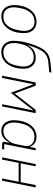

<svg xmlns="http://www.w3.org/2000/svg" viewBox="1034 -1819 797 2905"><g transform="rotate(90 1432.5 -366.5)"><path d="M227 12Q174 12 135.5 -12.5Q97 -37 77 -79.5Q57 -122 57 -176Q57 -204 59.5 -230.5Q62 -257 67 -282Q81 -350 113.5 -404Q146 -458 195 -489Q244 -520 310 -520Q364 -520 402.5 -496Q441 -472 461 -429.5Q481 -387 481 -332Q481 -305 478.5 -278Q476 -251 471 -226Q457 -159 424 -105Q391 -51 342 -19.5Q293 12 227 12ZM231 -19Q309 -19 361 -73.5Q413 -128 432 -223L442 -272Q445 -287 446 -303.5Q447 -320 447 -337Q447 -379 432 -414Q417 -449 386 -469.5Q355 -490 307 -490Q229 -490 176.5 -435.5Q124 -381 105 -285L96 -237Q93 -222 92 -205.5Q91 -189 91 -171Q91 -129 106 -94.5Q121 -60 152 -39.5Q183 -19 231 -19Z M767 12Q714 12 675.5 -12.5Q637 -37 617 -79.5Q597 -122 597 -176Q597 -207 601 -243.5Q605 -280 613 -320Q627 -384 648.5 -450.5Q670 -517 698 -573Q726 -629 759 -661Q791 -693 832 -710Q873 -727 935 -732L1078 -745L1071 -713L929 -700Q883 -696 845.5 -682Q808 -668 777 -634.5Q746 -601 717.5 -540.5Q689 -480 661 -384H664Q694 -447 740.5 -477.5Q787 -508 854 -508Q906 -508 943.5 -485Q981 -462 1000.5 -421.5Q1020 -381 1020 -328Q1020 -302 1018 -276.5Q1016 -251 1011 -227Q998 -158 965.5 -104Q933 -50 883 -19Q833 12 767 12ZM771 -19Q849 -19 901 -71Q953 -123 972 -219L981 -264Q984 -280 985 -296.5Q986 -313 986 -330Q986 -393 952.5 -435.5Q919 -478 846 -478Q769 -478 716.5 -426Q664 -374 645 -282L636 -237Q633 -222 632 -205.5Q631 -189 631 -171Q631 -129 646 -94.5Q661 -60 692 -39.5Q723 -19 771 -19Z M1126 0 1228 -508H1276L1373 -250L1394 -193H1396L1442 -251L1642 -508H1692L1590 0H1557L1633 -384L1650 -469H1647L1582 -385L1384 -131L1290 -381L1257 -469H1253L1236 -380L1160 0Z M2236 0H2160Q2143 0 2134.5 -7.5Q2126 -15 2126 -29Q2126 -34 2127 -38.5Q2128 -43 2129 -48L2141 -111H2138Q2107 -54 2065 -21Q2023 12 1960 12Q1910 12 1873.5 -12.5Q1837 -37 1818 -80Q1799 -123 1799 -178Q1799 -204 1801.5 -229.5Q1804 -255 1809 -280Q1823 -347 1854 -401.5Q1885 -456 1934.5 -488Q1984 -520 2049 -520Q2109 -520 2148 -492.5Q2187 -465 2200 -417H2203L2221 -508H2255L2160 -31H2242ZM1965 -19Q1998 -19 2024 -29.5Q2050 -40 2075 -62Q2103 -86 2127.5 -124Q2152 -162 2161 -211L2188 -344Q2195 -378 2183.5 -411Q2172 -444 2139.5 -466.5Q2107 -489 2051 -489Q1970 -489 1918.5 -434.5Q1867 -380 1848 -286L1839 -242Q1837 -227 1835.5 -211Q1834 -195 1834 -176Q1834 -133 1847.5 -97.5Q1861 -62 1890.5 -40.5Q1920 -19 1965 -19Z M2361 0 2463 -508H2497L2451 -281H2736L2781 -508H2816L2714 0H2680L2730 -250H2445L2395 0Z"/></g></svg>

Font: IBM Plex Sans ExtraLight
Style: Italic
Weight: 250
Italic angle: -11.31°
Designer: Mike Abbink, Paul van der Laan, Pieter van Rosmalen
Foundry: Bold Monday
Version: Version 3.201